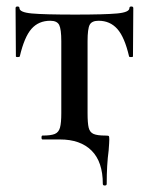

<svg xmlns="http://www.w3.org/2000/svg" viewBox="-20 -430 458 592"><path d="M165 0H111Q108 0 108 -6Q108 -12 111 -12Q137 -12 149 -17Q161 -22 165 -36.5Q169 -51 169 -81V-303Q169 -340 162.5 -353Q156 -366 135 -366Q99 -366 77 -341Q55 -316 41 -256Q40 -254 34.5 -254Q29 -254 29 -256L28 -405Q28 -410 34 -410Q40 -410 40 -405Q40 -392 78 -388.5Q116 -385 212 -385Q303 -385 341 -388.5Q379 -392 379 -405Q379 -410 385 -410Q391 -410 391 -405L390 -256Q390 -254 384 -254Q378 -254 378 -256Q364 -316 341.5 -341Q319 -366 284 -366Q263 -366 256.5 -353.5Q250 -341 250 -303V-81Q250 -50 253.5 -36Q257 -22 268.5 -17Q280 -12 305 -12Q314 -12 315.5 -10.5Q317 -9 317 0Q317 8 315 34Q309 78 309 137Q309 142 303 142Q297 142 297 137Q297 69 262.5 34.5Q228 0 165 0Z"/></svg>

Font: Cormorant Infant SemiBold
Style: Regular
Weight: 600
Designer: Christian Thalmann (Catharsis Fonts)
Foundry: Catharsis Fonts
Version: Version 4.000